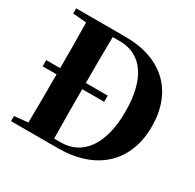

<svg xmlns="http://www.w3.org/2000/svg" viewBox="-161 -924 1120 1101"><g transform="rotate(30 399.5 -373.5)"><path d="M448 -363V-404H303C303 -508 303 -610 305 -709H353C496 -709 582 -593 582 -374C582 -162 496 -37 349 -37H305C303 -142 303 -248 303 -360V-363ZM41 -713 131 -705C133 -605 133 -506 133 -404H41V-363H133V-360C133 -248 133 -144 131 -43L41 -34V0H351C603 0 756 -142 756 -376C756 -606 613 -747 368 -747H41Z"/></g></svg>

Font: Noto Serif SC Black
Style: Regular
Weight: 900
Designer: Ryoko NISHIZUKA 西塚涼子 (kana & ideographs); Frank Grießhammer (Latin, Greek & Cyrillic); Wenlong ZHANG 张文龙 (bopomofo); San
Foundry: Adobe
Version: Version 2.001;hotconv 1.1.0;makeotfexe 2.6.0